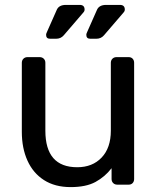

<svg xmlns="http://www.w3.org/2000/svg" viewBox="-20 -753 642 783"><path d="M268 10Q204 10 159.5 -18.5Q115 -47 92 -98Q69 -149 69 -215V-497Q69 -507 75.5 -513.5Q82 -520 92 -520H142Q152 -520 158.5 -513.5Q165 -507 165 -497V-220Q165 -71 295 -71Q357 -71 394.5 -110.5Q432 -150 432 -220V-497Q432 -507 438.5 -513.5Q445 -520 455 -520H505Q515 -520 521 -513.5Q527 -507 527 -497V-23Q527 -13 521 -6.5Q515 0 505 0H458Q448 0 441.5 -6.5Q435 -13 435 -23V-67Q408 -32 369.5 -11Q331 10 268 10ZM348 -595Q332 -595 332 -611Q332 -615 334 -619Q336 -623 337 -626L376 -714Q385 -733 413 -733H469Q489 -733 489 -714Q489 -707 483 -701L404 -609Q392 -595 373 -595ZM184 -595Q168 -595 168 -611Q168 -615 170 -619Q172 -623 173 -626L212 -714Q221 -733 249 -733H305Q325 -733 325 -714Q325 -707 319 -701L240 -609Q228 -595 209 -595Z"/></svg>

Font: Rubik Light
Style: Regular
Weight: 400
Version: Version 2.101